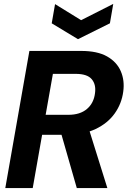

<svg xmlns="http://www.w3.org/2000/svg" viewBox="-20 -960 651 980"><path d="M7 0 130 -700H395Q477 -700 526.5 -672Q576 -644 596.5 -596.5Q617 -549 609 -492Q601 -431 565.5 -381Q530 -331 468 -301.5Q406 -272 319 -272H195L147 0ZM372 0 284 -307H432L528 0ZM213 -374H329Q389 -374 424 -404Q459 -434 465 -485Q471 -529 448 -556Q425 -583 366 -583H250ZM558 -940 541 -841 378 -760 244 -841 261 -939 394 -857Z"/></svg>

Font: DM Sans 36pt ExtraBold
Style: Italic
Weight: 800
Italic angle: -10°
Designer: Colophon Foundry, Jonny Pinhorn
Foundry: Colophon Foundry
Version: Version 4.004;gftools[0.9.30]